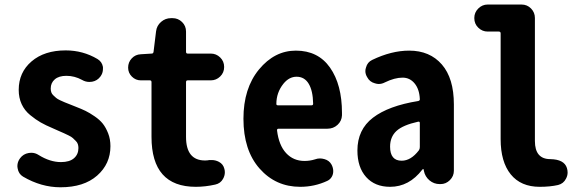

<svg xmlns="http://www.w3.org/2000/svg" viewBox="-20 -792 2519 826"><path d="M240.2 13.7Q157.2 13.7 79.1 -32.2Q59.6 -43.9 55.7 -68.4Q54.7 -73.2 54.7 -77.1Q54.7 -95.7 66.4 -111.3Q80.1 -129.9 103.5 -133.8Q109.4 -134.8 114.3 -134.8Q131.8 -134.8 146.5 -125Q195.3 -94.7 242.2 -94.7Q279.3 -94.7 298.3 -111.3Q317.4 -127.9 317.4 -155.3Q317.4 -164.1 314.9 -171.9Q312.5 -179.7 305.2 -186.5Q297.9 -193.4 293 -198.2Q288.1 -203.1 274.9 -209.5Q261.7 -215.8 255.4 -218.8Q249 -221.7 231 -229.5Q212.9 -237.3 207 -240.2Q176.8 -252.9 155.3 -265.1Q133.8 -277.3 109.9 -296.9Q85.9 -316.4 73.2 -343.8Q60.5 -371.1 60.5 -405.3Q60.5 -480.5 115.7 -527.8Q170.9 -575.2 262.7 -575.2Q336.9 -575.2 399.4 -538.1Q418.9 -526.4 422.9 -503.9Q422.9 -499 422.9 -495.1Q422.9 -477.5 412.1 -462.9Q398.4 -444.3 376 -440.4Q370.1 -439.5 364.3 -439.5Q347.7 -439.5 333 -448.2Q300.8 -465.8 265.6 -465.8Q233.4 -465.8 215.8 -450.7Q198.2 -435.5 198.2 -411.1Q198.2 -402.3 200.7 -395Q203.1 -387.7 209.5 -381.8Q215.8 -376 221.2 -371.1Q226.6 -366.2 238.3 -360.8Q250 -355.5 257.8 -352.1Q265.6 -348.6 281.2 -342.8Q296.9 -336.9 305.7 -333Q331.1 -323.2 348.1 -314.9Q365.2 -306.6 387.2 -291.5Q409.2 -276.4 422.4 -259.8Q435.5 -243.2 445.3 -218.3Q455.1 -193.4 455.1 -163.1Q455.1 -86.9 397.9 -36.6Q340.8 13.7 240.2 13.7Z M822.3 11.7Q631.8 11.7 631.8 -203.1V-438.5Q631.8 -446.3 625 -446.3H585.9Q563.5 -446.3 547.4 -462.4Q531.2 -478.5 531.2 -501Q531.2 -524.4 546.9 -541Q562.5 -557.6 585.9 -558.6L632.8 -561.5Q639.6 -561.5 640.6 -569.3L651.4 -657.2Q654.3 -681.6 672.9 -697.8Q691.4 -713.9 715.8 -713.9H722.7Q746.1 -713.9 763.2 -697.3Q780.3 -680.7 780.3 -656.2V-569.3Q780.3 -561.5 787.1 -561.5H886.7Q910.2 -561.5 927.2 -544.9Q944.3 -528.3 944.3 -503.9Q944.3 -479.5 927.2 -462.9Q910.2 -446.3 886.7 -446.3H787.1Q780.3 -446.3 780.3 -438.5V-203.1Q780.3 -101.6 862.3 -101.6Q872.1 -101.6 880.9 -103.5Q885.7 -103.5 890.6 -103.5Q907.2 -103.5 921.9 -95.7Q940.4 -85.9 945.3 -65.4Q947.3 -58.6 947.3 -50.8Q947.3 -36.1 939.5 -22.5Q928.7 -2.9 906.2 2Q863.3 11.7 822.3 11.7Z M1271.5 11.7Q1166 11.7 1096.7 -66.9Q1027.3 -145.5 1027.3 -281.2Q1027.3 -412.1 1094.2 -493.2Q1161.1 -574.2 1252.9 -574.2Q1348.6 -574.2 1399.9 -501Q1451.2 -427.7 1451.2 -306.6Q1451.2 -301.8 1451.2 -295.9Q1450.2 -271.5 1432.1 -254.9Q1414.1 -238.3 1388.7 -238.3H1178.7Q1170.9 -238.3 1171.9 -230.5Q1179.7 -167 1210.9 -133.3Q1242.2 -99.6 1290 -99.6Q1313.5 -99.6 1335 -106.4Q1345.7 -110.4 1356.4 -110.4Q1365.2 -110.4 1376 -107.4Q1396.5 -101.6 1406.2 -84Q1413.1 -71.3 1413.6 -57.1Q1414.1 -43 1407.2 -31.2Q1400.4 -19.5 1387.7 -13.7Q1333 11.7 1271.5 11.7ZM1168.9 -344.7Q1168.9 -338.9 1175.8 -338.9H1320.3Q1327.1 -338.9 1327.1 -345.7Q1327.1 -345.7 1327.1 -346.7Q1326.2 -401.4 1308.1 -431.6Q1290 -461.9 1255.9 -461.9Q1223.6 -461.9 1199.2 -431.6Q1168.9 -393.6 1168.9 -344.7Z M1658.2 11.7Q1592.8 11.7 1555.2 -30.3Q1517.6 -72.3 1517.6 -144.5Q1517.6 -234.4 1584.5 -285.6Q1651.4 -336.9 1779.3 -357.4Q1787.1 -359.4 1786.1 -366.2Q1784.2 -408.2 1763.7 -433.1Q1743.2 -458 1711.9 -458Q1677.7 -458 1635.7 -437.5Q1623 -430.7 1609.4 -430.7Q1601.6 -430.7 1592.8 -433.6Q1570.3 -439.5 1559.6 -460Q1551.8 -472.7 1551.8 -486.3Q1551.8 -494.1 1554.7 -502Q1560.5 -524.4 1581.1 -534.2Q1664.1 -574.2 1740.2 -574.2Q1829.1 -574.2 1880.9 -514.6Q1932.6 -455.1 1932.6 -342.8V-57.6Q1932.6 -34.2 1915.5 -17.1Q1898.4 0 1875 0H1872.1Q1846.7 0 1827.6 -16.1Q1808.6 -32.2 1803.7 -56.6L1802.7 -62.5Q1802.7 -64.5 1800.8 -64.5Q1798.8 -64.5 1796.9 -62.5Q1740.2 11.7 1658.2 11.7ZM1708 -100.6Q1748 -100.6 1782.2 -145.5Q1786.1 -151.4 1786.1 -159.2V-262.7Q1786.1 -268.6 1781.2 -268.6Q1780.3 -268.6 1779.3 -268.6Q1712.9 -253.9 1685.5 -228.5Q1658.2 -203.1 1658.2 -161.1Q1658.2 -100.6 1708 -100.6Z M2301.8 11.7Q2220.7 11.7 2177.2 -42Q2133.8 -95.7 2133.8 -193.4V-648.4Q2133.8 -656.2 2126 -656.2H2078.1Q2054.7 -656.2 2037.6 -672.9Q2020.5 -689.5 2020.5 -713.9V-714.8Q2020.5 -738.3 2037.6 -755.4Q2054.7 -772.5 2078.1 -772.5H2223.6Q2248 -772.5 2264.6 -755.4Q2281.2 -738.3 2281.2 -714.8V-185.5Q2281.2 -107.4 2347.7 -107.4Q2407.2 -106.4 2418.9 -69.3Q2421.9 -59.6 2421.9 -49.8Q2421.9 -36.1 2415 -23.4Q2404.3 -2 2380.9 3.9Q2346.7 11.7 2301.8 11.7Z"/></svg>

Font: Gen Jyuu Gothic Monospace Bold
Style: Bold
Weight: 700
Designer: [Source Han Sans]
Ryoko NISHIZUKA  (kana & ideographs); Paul D. Hunt (Latin, Greek & Cyrillic); Wenlong ZHANG  (bopomofo
Version: Version 1.002.20150607